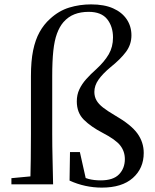

<svg xmlns="http://www.w3.org/2000/svg" viewBox="-20 -840 708 875"><path d="M32 0V-28L149 -39H173V0ZM118 0Q121 -115 121 -230V-493Q121 -562 131 -610.5Q141 -659 160.5 -694Q180 -729 208 -754Q248 -791 295.5 -805.5Q343 -820 395 -820Q455 -820 495.5 -802Q536 -784 557.5 -752Q579 -720 579 -679Q579 -637 554 -603.5Q529 -570 484 -534Q448 -504 429 -477Q410 -450 410 -421Q410 -400 419.5 -383Q429 -366 449.5 -350Q470 -334 504 -314Q577 -272 606 -232Q635 -192 635 -143Q635 -73 585.5 -29Q536 15 444 15Q406 15 369 7Q332 -1 297 -17L299 -147H344L374 -13L329 -45Q359 -31 383.5 -24.5Q408 -18 439 -18Q496 -18 522.5 -45.5Q549 -73 549 -115Q549 -150 528 -177Q507 -204 447 -235Q395 -262 362.5 -294Q330 -326 330 -378Q330 -408 341.5 -432.5Q353 -457 373 -479.5Q393 -502 419 -525Q456 -559 475.5 -592.5Q495 -626 495 -669Q495 -719 468.5 -752.5Q442 -786 384 -786Q348 -786 319.5 -775Q291 -764 269 -739Q251 -718 239.5 -686.5Q228 -655 223 -608.5Q218 -562 218 -493V-230Q218 -173 219.5 -115Q221 -57 222 0Z"/></svg>

Font: Noto Serif SC ExtraLight Medium
Style: Regular
Weight: 500
Version: Version 2.002-H1;hotconv 1.1.0;makeotfexe 2.6.0